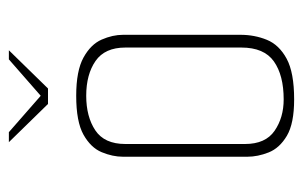

<svg xmlns="http://www.w3.org/2000/svg" viewBox="-142 -520 667 422"><g transform="rotate(-90 191.0 -309.5)"><path d="M89 -623H111L191 -553L271 -623H291L207 -537H173ZM183 4Q130 4 103 -12Q76 -28 66.5 -52Q57 -76 57 -99V-372Q57 -395 67 -419Q77 -443 105.5 -459Q134 -475 191 -475Q246 -475 275 -459Q304 -443 314.5 -419Q325 -395 325 -372V-114Q325 -83 314 -56Q303 -29 272.5 -12.5Q242 4 183 4ZM183 -19Q236 -19 266.5 -40.5Q297 -62 297 -112V-367Q297 -412 267.5 -432.5Q238 -453 191 -453Q145 -453 115 -433Q85 -413 85 -367V-104Q85 -59 114 -39Q143 -19 183 -19Z"/></g></svg>

Font: Smooch Sans ExtraLight
Style: Regular
Weight: 200
Designer: Robert E. Leuschke
Foundry: Robert E. Leuschke
Version: Version 1.010; ttfautohint (v1.8.3)